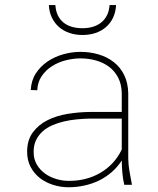

<svg xmlns="http://www.w3.org/2000/svg" viewBox="-20 -748 640 777"><path d="M482.9 0Q477.1 -24.9 475.1 -49.3Q473.1 -73.7 472.7 -98.6Q455.6 -71.8 431.9 -51.3Q408.2 -30.8 380.4 -17.3Q352.5 -3.9 321.3 2.9Q290 9.8 257.3 9.8Q225.6 9.8 195.3 0.2Q165 -9.3 141.6 -27.3Q118.2 -45.4 104 -72.3Q89.8 -99.1 89.8 -133.8Q89.8 -181.2 112.8 -212.2Q135.7 -243.2 172.1 -261.5Q208.5 -279.8 253.4 -287.1Q298.3 -294.4 342.3 -294.9H472.7V-372.1Q471.7 -407.7 458 -434.1Q444.3 -460.4 421.6 -477.5Q398.9 -494.6 368.9 -503.2Q338.9 -511.7 305.7 -511.7Q276.4 -511.7 245.8 -503.9Q215.3 -496.1 190.4 -480.2Q165.5 -464.4 148.9 -440.2Q132.3 -416 130.9 -382.8L104.5 -383.8Q106.4 -422.4 125.2 -451.2Q144 -480 172.6 -499.3Q201.2 -518.6 236.1 -528.3Q271 -538.1 305.7 -538.1Q344.7 -538.1 379.6 -527.6Q414.6 -517.1 440.9 -496.3Q467.3 -475.6 482.7 -444.1Q498 -412.6 499 -371.1V-106.4Q499.5 -79.6 503.9 -55.2Q508.3 -30.8 513.2 -4.4L513.7 0ZM257.3 -16.1Q292 -15.6 324.5 -23.7Q356.9 -31.7 385 -47.9Q413.1 -64 435.5 -87.9Q458 -111.8 472.7 -143.1V-268.1H343.8Q318.8 -267.6 292.2 -265.1Q265.6 -262.7 240.2 -256.8Q214.8 -251 192.1 -241.2Q169.4 -231.4 152.6 -216.3Q135.7 -201.2 125.7 -180.4Q115.7 -159.7 116.2 -131.8Q116.2 -104 128.9 -82.3Q141.6 -60.5 161.9 -45.9Q182.1 -31.2 207.3 -23.7Q232.4 -16.1 257.3 -16.1ZM449.7 -727.5Q448.2 -698.7 437.5 -676.3Q426.8 -653.8 408.7 -638.2Q390.6 -622.6 366.5 -614.5Q342.3 -606.4 314 -606.4Q285.6 -606.4 261.5 -614.5Q237.3 -622.6 219.2 -638.2Q201.2 -653.8 190.2 -676.3Q179.2 -698.7 177.7 -727.5H204.1Q205.6 -703.6 214.1 -686Q222.7 -668.5 237.1 -656.7Q251.5 -645 271 -639.4Q290.5 -633.8 314 -633.8Q336.4 -633.8 356 -639.6Q375.5 -645.5 389.9 -657.2Q404.3 -668.9 413.1 -686.5Q421.9 -704.1 423.3 -727.5Z"/></svg>

Font: Roboto Mono Thin
Style: Regular
Weight: 250
Designer: Google
Version: Version 2.000985; 2015; ttfautohint (v1.3)